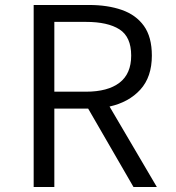

<svg xmlns="http://www.w3.org/2000/svg" viewBox="-20 -751 707 771"><path d="M198.2 -663.1V-382.8H325.2Q412.6 -382.8 459.7 -418.7Q506.8 -454.6 506.8 -527.8Q506.8 -603 459.7 -633.1Q412.6 -663.1 325.2 -663.1ZM609.9 0H516.1L334 -314.9H198.2V0H115.2V-731H337.9Q412.1 -731 469 -711.2Q525.9 -691.4 557.9 -647Q589.8 -602.5 589.8 -527.8Q589.8 -441.9 543.5 -391.1Q497.1 -340.3 419.9 -323.2Z"/></svg>

Font: Shanggu Mono N
Style: Regular
Weight: 350
Designer: GuiWonder
Version: Version 1.021